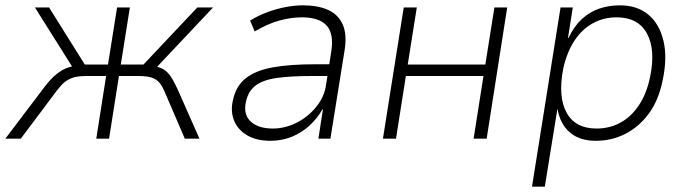

<svg xmlns="http://www.w3.org/2000/svg" viewBox="-38 -520 2578 720"><path d="M-18 0 107 -165Q132 -200 153 -222.5Q174 -245 198.5 -258.5Q223 -272 260 -275L237 -263L93 -492H146L280 -278H367L401 -492H449L415 -278H500L702 -492H761L545 -263L529 -274Q557 -270 573.5 -261Q590 -252 604 -230.5Q618 -209 637 -165L710 0H655L588 -156Q577 -184 566.5 -201Q556 -218 537.5 -226.5Q519 -235 481 -235H408L371 0H323L360 -235H285Q250 -235 229 -226.5Q208 -218 192.5 -201Q177 -184 157 -156L40 0Z M976 8Q924 8 889 -12.5Q854 -33 840 -67.5Q826 -102 835 -142Q846 -197 883.5 -226.5Q921 -256 985.5 -267.5Q1050 -279 1143 -279H1208L1201 -235H1132Q1051 -235 999 -227.5Q947 -220 919.5 -198.5Q892 -177 884 -137Q874 -90 902.5 -64Q931 -38 985 -38Q1031 -38 1074.5 -60Q1118 -82 1148.5 -120Q1179 -158 1185 -204L1204 -325Q1215 -393 1187 -424Q1159 -455 1095 -455Q1053 -455 1009.5 -443Q966 -431 917 -402L900 -443Q931 -462 965 -474.5Q999 -487 1033 -493.5Q1067 -500 1098 -500Q1154 -500 1192 -483Q1230 -466 1247 -428.5Q1264 -391 1254 -330L1201 0H1156L1173 -110H1171Q1152 -76 1122.5 -49Q1093 -22 1056 -7Q1019 8 976 8Z M1398 0 1476 -492H1525L1491 -278H1782L1816 -492H1864L1787 0H1738L1775 -235H1484L1447 0Z M1957 180 2064 -492H2110L2092 -378H2094Q2115 -422 2144.5 -449Q2174 -476 2210 -488Q2246 -500 2286 -500Q2352 -500 2393.5 -465Q2435 -430 2450 -367Q2465 -304 2447 -219Q2432 -144 2395 -94Q2358 -44 2307 -18Q2256 8 2196 8Q2136 8 2099.5 -23Q2063 -54 2053 -110H2052L2005 180ZM2199 -38Q2248 -38 2288.5 -60Q2329 -82 2358 -125.5Q2387 -169 2400 -232Q2421 -334 2388 -394.5Q2355 -455 2274 -455Q2226 -455 2185.5 -433Q2145 -411 2116.5 -368Q2088 -325 2074 -262Q2054 -158 2086.5 -98Q2119 -38 2199 -38Z"/></svg>

Font: Nunito Sans 7pt SemiCondensed ExtraLight
Style: Italic
Weight: 250
Width: 4
Italic angle: -9°
Designer: Vernon Adams
Foundry: Vernon Adams
Version: Version 3.101;gftools[0.9.27]